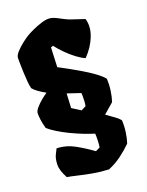

<svg xmlns="http://www.w3.org/2000/svg" viewBox="-154 -865 747 979"><g transform="rotate(-20 219.5 -375.0)"><path d="M263.2 38.6Q219.2 36.6 177.2 29.1Q135.3 21.5 101.3 13.2Q67.4 4.9 47.4 2Q22.9 -42.5 23.7 -74.2Q24.4 -106 34.4 -125.7Q44.4 -145.5 48.3 -153.8Q100.1 -152.3 146.2 -126.5Q192.4 -100.6 232.4 -71.3L256.3 -83Q258.8 -97.2 259.5 -120.1Q260.3 -143.1 259.3 -156.7Q234.9 -164.1 202.9 -176.5Q170.9 -189 137.9 -204.8Q105 -220.7 76.9 -237.8Q48.8 -254.9 31.7 -271Q23.9 -299.8 21.5 -319.1Q19 -338.4 19 -353.5Q19 -366.2 33 -382.6Q46.9 -398.9 65.4 -414.1Q84 -429.2 97.2 -438Q75.7 -449.7 58.3 -462.2Q41 -474.6 31.7 -486.3Q27.8 -501 25.6 -525.4Q23.4 -549.8 22.5 -576.4Q21.5 -603 21.2 -624Q21 -645 21 -652.8Q21 -667.5 38.1 -686Q55.2 -704.6 76.2 -720.7Q97.2 -736.8 107.9 -743.2Q123 -752.4 146 -762.9Q168.9 -773.4 192.9 -781.2Q216.8 -789.1 235.4 -789.1Q256.8 -789.1 284.9 -773.4Q313 -757.8 334.5 -749L413.1 -722.7Q425.8 -678.2 406.7 -628.7Q387.7 -579.1 345.2 -535.2Q325.2 -543.5 300 -562.3Q274.9 -581.1 251 -605Q227.1 -628.9 210.4 -651.4L197.8 -647L193.4 -541.5Q210.4 -532.7 240.7 -516.1Q271 -499.5 304.9 -479.5Q338.9 -459.5 367.7 -438.5Q396.5 -417.5 410.6 -399.9Q412.6 -369.6 408.2 -336.9Q403.8 -304.2 395 -278.3L339.8 -230.5Q362.8 -213.9 381.6 -200.7Q400.4 -187.5 410.6 -174.8Q412.6 -144.5 408.2 -111.8Q403.8 -79.1 395 -53.2Q366.7 -25.4 334.5 -1.5Q302.2 22.5 263.2 38.6ZM234.9 -292 260.7 -305.2Q263.2 -316.4 263.9 -329.1Q264.6 -341.8 264.6 -354Q264.6 -358.4 264.6 -363Q264.6 -367.7 263.7 -375.5L192.4 -399.4L188.5 -321.3Z"/></g></svg>

Font: Fruktur
Style: Regular
Weight: 400
Designer: Viktoriya Grabowska, Eben Sorkin
Foundry: Viktoriya Grabowska
Version: Version 1.008; ttfautohint (v1.8.4.7-5d5b)